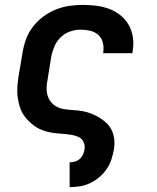

<svg xmlns="http://www.w3.org/2000/svg" viewBox="-20 -548 640 783"><path d="M266 215H264V114H266Q276 114 287 110.5Q298 107 306.5 99Q315 91 319 81Q323 71 325 60Q327 45 321 31.5Q315 18 302 11.5Q289 5 274.5 2.5Q260 0 244.5 -1.5Q229 -3 214.5 -4Q200 -5 185 -8Q170 -11 156 -16Q142 -21 130 -28Q118 -35 107.5 -44.5Q97 -54 87.5 -64.5Q78 -75 71 -88Q64 -101 60 -114.5Q56 -128 53.5 -142.5Q51 -157 50.5 -172Q50 -187 51.5 -202.5Q53 -218 55 -233L72 -333Q76 -360 86 -387.5Q96 -415 114 -438.5Q132 -462 156 -480Q180 -498 207.5 -509Q235 -520 262.5 -524Q290 -528 317 -528Q346 -528 373.5 -524.5Q401 -521 426 -511.5Q451 -502 471.5 -485.5Q492 -469 505 -446Q518 -423 522 -395.5Q526 -368 521 -340L520 -331H401V-335Q404 -355 399.5 -374Q395 -393 381 -405.5Q367 -418 348 -422.5Q329 -427 309 -427Q287 -427 265.5 -419.5Q244 -412 227.5 -396Q211 -380 202 -359Q193 -338 189 -317L173 -217Q169 -197 170.5 -177.5Q172 -158 181 -142Q190 -126 206 -116Q222 -106 241 -103Q260 -100 279.5 -99Q299 -98 318 -94.5Q337 -91 354 -84Q371 -77 386.5 -67.5Q402 -58 415.5 -45Q429 -32 436.5 -15Q444 2 446 21Q448 40 445 60Q441 81 434.5 101.5Q428 122 415.5 140.5Q403 159 385.5 174Q368 189 348 198.5Q328 208 307 211.5Q286 215 266 215Z"/></svg>

Font: Iosevka Aile Oblique
Style: Bold
Weight: 700
Italic angle: -9°
Designer: Belleve Invis
Foundry: Belleve Invis
Version: Version 31.1.0; ttfautohint (v1.8.4)